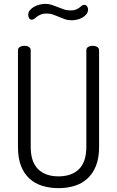

<svg xmlns="http://www.w3.org/2000/svg" viewBox="-20 -968 606 994"><path d="M427 -707Q427 -720 437 -725.5Q447 -731 460 -731Q472 -731 482.5 -725.5Q493 -720 493 -707V-208Q493 -149 476.5 -108.5Q460 -68 431.5 -42.5Q403 -17 365 -5.5Q327 6 283 6Q239 6 200.5 -5.5Q162 -17 133.5 -42.5Q105 -68 89 -108.5Q73 -149 73 -208V-707Q73 -720 83.5 -725.5Q94 -731 106 -731Q119 -731 129 -725.5Q139 -720 139 -707V-208Q139 -130 177 -92.5Q215 -55 283 -55Q351 -55 389 -92.5Q427 -130 427 -208ZM219 -898Q203 -898 191.5 -893Q180 -888 172 -882Q164 -876 157.5 -871Q151 -866 145 -866Q135 -866 130.5 -874.5Q126 -883 126 -891Q126 -905 135 -915.5Q144 -926 157.5 -933.5Q171 -941 186.5 -944.5Q202 -948 214 -948Q233 -948 249 -942.5Q265 -937 280 -931Q295 -925 310.5 -919.5Q326 -914 346 -914Q363 -914 373.5 -918.5Q384 -923 391 -928.5Q398 -934 403.5 -938.5Q409 -943 416 -943Q426 -943 431 -935Q436 -927 436 -920Q436 -905 427 -894Q418 -883 405 -876Q392 -869 377.5 -866Q363 -863 352 -863Q332 -863 316 -868.5Q300 -874 285.5 -880.5Q271 -887 255 -892.5Q239 -898 219 -898Z"/></svg>

Font: AkaAcidDosis
Style: Regular
Weight: 400
Designer: Edgar Tolentino, Pablo Impallari, Igino Marini, Aka-Acid
Foundry: Edgar Tolentino, Pablo Impallari, Igino Marini, Cyberella
Version: Version 1.007